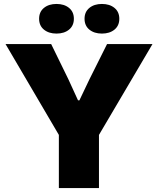

<svg xmlns="http://www.w3.org/2000/svg" viewBox="-20 -952 800 972"><path d="M278 -269 8 -729H239L326 -551L375 -444H382L433 -551L522 -729H752L481 -269V0H278ZM408 -857Q408 -892 432.5 -912Q457 -932 496 -932Q535 -932 559.5 -912Q584 -892 584 -857Q584 -822 559.5 -802Q535 -782 496 -782Q457 -782 432.5 -802Q408 -822 408 -857ZM178 -857Q178 -892 202.5 -912Q227 -932 266 -932Q305 -932 329.5 -912Q354 -892 354 -857Q354 -822 329.5 -802Q305 -782 266 -782Q227 -782 202.5 -802Q178 -822 178 -857Z"/></svg>

Font: Mona Sans Black
Style: Regular
Weight: 900
Designer: Deni Anggara
Foundry: GitHub
Version: Version 2.000